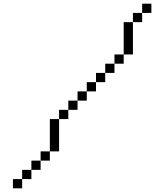

<svg xmlns="http://www.w3.org/2000/svg" viewBox="-20 -820 890 1040"><path d="M650 -525H600V-475H650ZM50 200H100V150H50ZM100 150H150V100H100ZM150 100H200V50H150ZM200 50H250V0H200ZM250 0H300V-175H250ZM300 -175H350V-225H300ZM350 -225H400V-275H350ZM400 -275H450V-325H400ZM450 -325H500V-375H450ZM500 -375H550V-425H500ZM550 -425H600V-475H550ZM650 -525H700V-700H650ZM700 -700H750V-750H700ZM750 -750H800V-800H750Z"/></svg>

Font: LS-VG5000 Light
Style: Regular
Weight: 400
Designer: Justin Bihan, 2021
Foundry: Justin Bihan, 2021
Version: Version 1.000;Glyphs 3.1.2 (3151)